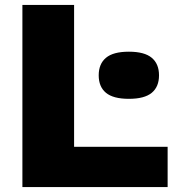

<svg xmlns="http://www.w3.org/2000/svg" viewBox="-20 -760 708 780"><path d="M71 0V-740H281V-163.5H661V0ZM503.5 -358.5Q440 -358.5 410.5 -383Q381 -407.5 381 -454Q381 -500.5 410.5 -525.2Q440 -550 503.5 -550Q567 -550 596.5 -525.2Q626 -500.5 626 -454Q626 -407.5 596.5 -383Q567 -358.5 503.5 -358.5Z"/></svg>

Font: Encode Sans Exp XBd
Style: Regular
Weight: 800
Width: 7
Designer: Multiple Designers
Foundry: Impallari Type
Version: Version 3.002; ttfautohint (v1.8.3) -l 8 -r 50 -G 200 -x 14 